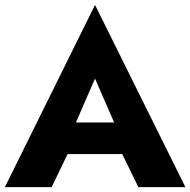

<svg xmlns="http://www.w3.org/2000/svg" viewBox="-21 -764 777 784"><path d="M-1 0H190L255 -135H478L544 0H736L367 -744ZM367 -443 445 -264H289Z"/></svg>

Font: Jost
Style: Bold
Weight: 700
Version: Version 3.710